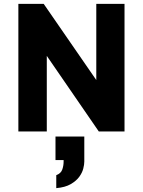

<svg xmlns="http://www.w3.org/2000/svg" viewBox="-20 -680 739 993"><path d="M75 0V-660H206L478 -266V-660H624V0H491L222 -391V0ZM271 293V226Q295 217 302 197Q309 177 309 156V148H267V26H416V156Q416 171 410.5 192.5Q405 214 389.5 235Q374 256 345.5 272.5Q317 289 271 293Z"/></svg>

Font: Lil Grotesk Black
Style: Regular
Weight: 900
Designer: Bastien Sozeau
Foundry: NBR — Bastien Sozeau
Version: Version 3.003; ttfautohint (v1.8.4.7-5d5b);gftools[0.9.33]